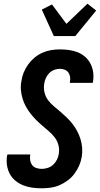

<svg xmlns="http://www.w3.org/2000/svg" viewBox="-20 -1010 540 1038"><path d="M205 8Q179 8 154 4.5Q129 1 106 -8Q83 -17 64 -32.5Q45 -48 33.5 -69Q22 -90 18 -115.5Q14 -141 18 -167Q19 -169 19 -171Q19 -173 21 -175H144L143 -171Q141 -157 143.5 -142.5Q146 -128 154.5 -117Q163 -106 177 -101.5Q191 -97 206 -97Q222 -97 238.5 -102.5Q255 -108 267.5 -119.5Q280 -131 288 -147Q296 -163 298 -179Q302 -204 295.5 -227Q289 -250 275 -268Q261 -286 243.5 -301Q226 -316 209 -330.5Q192 -345 175.5 -361.5Q159 -378 145 -396Q131 -414 120 -434Q109 -454 102 -477Q95 -500 93 -524Q91 -548 96 -573Q99 -596 108.5 -619Q118 -642 133 -662.5Q148 -683 167.5 -699Q187 -715 209.5 -725Q232 -735 256 -739Q280 -743 304 -743Q329 -743 354 -739.5Q379 -736 401 -727Q423 -718 440.5 -702.5Q458 -687 469 -666Q480 -645 483.5 -620.5Q487 -596 483 -570Q483 -568 482.5 -566Q482 -564 481 -562H358V-566Q361 -580 359 -593.5Q357 -607 350 -617.5Q343 -628 330 -633Q317 -638 303 -638Q288 -638 272.5 -632Q257 -626 245.5 -614Q234 -602 227.5 -587Q221 -572 219 -557Q215 -532 221 -508.5Q227 -485 241 -467Q255 -449 272.5 -434.5Q290 -420 307.5 -405Q325 -390 341.5 -374Q358 -358 372 -340Q386 -322 397 -301.5Q408 -281 415 -258.5Q422 -236 424 -211.5Q426 -187 422 -162Q418 -138 408 -115Q398 -92 382.5 -71Q367 -50 346 -34.5Q325 -19 302 -9Q279 1 254 4.5Q229 8 205 8ZM271 -815 206 -958 261 -986 339 -881 453 -990 500 -953 387 -815Z"/></svg>

Font: Iosevka SS18 Extrabold
Style: Italic
Weight: 800
Italic angle: -9°
Monospace: yes
Designer: Belleve Invis
Foundry: Belleve Invis
Version: Version 25.1.1; ttfautohint (v1.8.4)